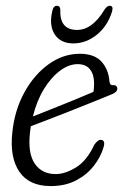

<svg xmlns="http://www.w3.org/2000/svg" viewBox="-20 -620 416 648"><path d="M329 -121.5Q319.5 -89.5 296.2 -59.8Q273 -30 236.5 -11Q200 8 151 8Q78.5 8 45.5 -40.2Q12.5 -88.5 21.5 -172Q29 -247.5 62.2 -308Q95.5 -368.5 144.5 -403.5Q193.5 -438.5 249.5 -438.5Q298.5 -438.5 322.5 -412Q346.5 -385.5 349.5 -344.5Q351 -332.5 359.5 -332.5Q372 -334.5 375.5 -324.5Q379 -310 355.5 -301Q327.5 -289.5 290.2 -274.5Q253 -259.5 214.2 -244.2Q175.5 -229 141.2 -215.8Q107 -202.5 84 -194Q82.5 -184.5 81.5 -175Q73 -104 97 -68.2Q121 -32.5 168 -32.5Q200 -32.5 236.8 -55.2Q273.5 -78 298 -131Q310.5 -149.5 321.5 -148Q337 -146 329 -121.5ZM242 -403.5Q212.5 -403.5 182.8 -381.5Q153 -359.5 128.5 -319.8Q104 -280 91 -227Q117 -237 153 -251.5Q189 -266 226.8 -281.2Q264.5 -296.5 295.5 -310Q297.5 -322 297.5 -339.5Q297.5 -369 283.5 -386.2Q269.5 -403.5 242 -403.5ZM240 -519Q292 -519 333 -588Q341.5 -600.5 350 -600.5Q364 -600.5 358 -580.5Q343 -532 306.8 -502.8Q270.5 -473.5 227.5 -473.5Q184.5 -473.5 164.8 -503.8Q145 -534 156.5 -583Q160 -600.5 172.5 -600.5Q182.5 -600.5 183.5 -588Q180.5 -519 240 -519Z"/></svg>

Font: Fraunces 144pt S100 Light
Style: Italic
Weight: 300
Italic angle: -16°
Version: Version 1.000; ttfautohint (v1.8.3)